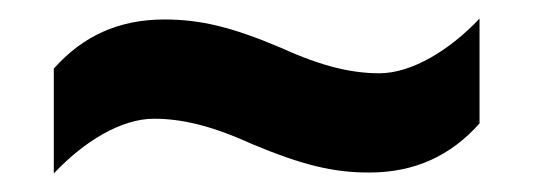

<svg xmlns="http://www.w3.org/2000/svg" viewBox="-20 -456 576 207"><path d="M251 -301C306 -278 339 -270 378 -270C427 -270 466 -288 497 -323V-436C465 -402 424 -377 389 -377C360 -377 328 -384 284 -404C230 -427 196 -435 157 -435C108 -435 69 -417 38 -382V-269C71 -304 111 -328 146 -328C175 -328 207 -321 251 -301Z"/></svg>

Font: Noto Sans Myanmar SemiCondensed
Style: Bold
Weight: 700
Width: 4
Designer: Monotype Design Team
Foundry: Monotype Imaging Inc.
Version: Version 2.107